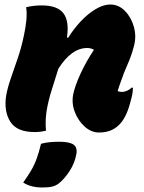

<svg xmlns="http://www.w3.org/2000/svg" viewBox="-20 -579 640 852"><path d="M96 -547Q113 -551 130 -553Q147 -555 165 -555Q235 -555 261.5 -520Q288 -485 277 -412H283Q307 -451 338.5 -484.5Q370 -518 404.5 -538.5Q439 -559 469 -559Q507 -559 535 -530Q563 -501 574.5 -458.5Q586 -416 574 -373Q563 -331 546 -293Q529 -255 518 -222Q514 -211 509 -197Q504 -183 502 -175Q510 -171 521 -171Q531 -171 543 -176Q555 -181 564 -190H570Q570 -184 568.5 -170Q567 -156 562 -139Q552 -98 540.5 -73Q529 -48 515 -32Q499 -13 475.5 -2Q452 9 419 9Q385 9 356 -17Q327 -43 312 -82Q297 -121 305 -161Q313 -200 338.5 -254.5Q364 -309 397 -358Q384 -366 367 -366Q297 -366 239 -274Q223 -223 209 -178.5Q195 -134 187.5 -91Q180 -48 184 1Q159 7 134 7Q55 7 26 -38.5Q-3 -84 7 -153Q13 -188 27.5 -230Q42 -272 58.5 -320Q75 -368 86 -421Q94 -458 97 -489.5Q100 -521 96 -547ZM162 59Q181 54 200 52Q219 50 244 50Q288 50 306 62.5Q324 75 319 104Q312 144 289.5 179Q267 214 241 235Q228 245 211.5 249Q195 253 169 253Q116 253 83 231Q103 203 117.5 178.5Q132 154 142.5 125.5Q153 97 162 59Z"/></svg>

Font: Recursive Sn Csl St Blk
Style: Italic
Weight: 900
Italic angle: -15°
Version: Version 1.079;hotconv 1.0.112;makeotfexe 2.5.65598; ttfautoh